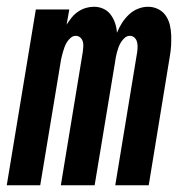

<svg xmlns="http://www.w3.org/2000/svg" viewBox="-36 -548 556 568"><path d="M-16 0 70 -520H169L161 -475Q168 -486 176 -496Q184 -506 195 -513.5Q206 -521 218 -524.5Q230 -528 242 -528Q257 -528 270 -522Q283 -516 291.5 -504.5Q300 -493 304.5 -479.5Q309 -466 310 -451Q316 -466 324.5 -479.5Q333 -493 345 -504.5Q357 -516 372 -522Q387 -528 402 -528Q418 -528 432 -521Q446 -514 454.5 -501.5Q463 -489 466.5 -474Q470 -459 470.5 -443Q471 -427 470 -411Q469 -395 466 -379L404 0H305L370 -395Q371 -403 371 -410.5Q371 -418 369 -425Q367 -432 361.5 -437Q356 -442 348 -442Q340 -442 333.5 -436.5Q327 -431 322.5 -424Q318 -417 315 -409Q312 -401 310 -393.5Q308 -386 306.5 -378Q305 -370 304 -362L244 0H144L209 -395Q210 -403 210.5 -410.5Q211 -418 209 -425Q207 -432 201.5 -437Q196 -442 188 -442Q180 -442 173.5 -436.5Q167 -431 162.5 -424Q158 -417 155 -409Q152 -401 150 -393.5Q148 -386 146 -378Q144 -370 143 -362L83 0Z"/></svg>

Font: Iosevka SS18 Semibold
Style: Italic
Weight: 600
Italic angle: -9°
Monospace: yes
Designer: Belleve Invis
Foundry: Belleve Invis
Version: Version 25.1.1; ttfautohint (v1.8.4)